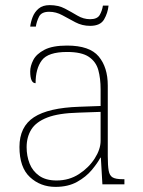

<svg xmlns="http://www.w3.org/2000/svg" viewBox="-20 -720 557 750"><path d="M197 10Q138 10 97 -28Q56 -66 56 -146Q56 -225 112.5 -262Q169 -299 290 -303L373 -306V-371Q373 -414 364 -446.5Q355 -479 327 -498Q299 -517 242 -517Q168 -517 143.5 -484.5Q119 -452 119 -395Q98 -395 98 -441Q98 -462 110 -485.5Q122 -509 153.5 -525.5Q185 -542 242 -542Q330 -542 365.5 -499.5Q401 -457 401 -386V-110Q401 -73 404.5 -53.5Q408 -34 420 -27Q432 -20 459 -20H466V0H380L374 -104H372Q361 -83 338.5 -56Q316 -29 281 -9.5Q246 10 197 10ZM201 -15Q250 -15 288.5 -40Q327 -65 350 -101Q373 -137 373 -170V-283L287 -280Q209 -278 165 -261Q121 -244 102.5 -214.5Q84 -185 84 -145Q84 -111 95.5 -81.5Q107 -52 133 -33.5Q159 -15 201 -15ZM332 -619Q301 -619 274.5 -633Q248 -647 223.5 -660.5Q199 -674 172 -674Q142 -674 132.5 -655Q123 -636 120 -616H98Q100 -634 107.5 -653.5Q115 -673 131 -686.5Q147 -700 174 -700Q208 -700 233.5 -686.5Q259 -673 282.5 -659Q306 -645 332 -645Q360 -645 369.5 -661.5Q379 -678 382 -698H404Q401 -669 386.5 -644Q372 -619 332 -619Z"/></svg>

Font: Noto Serif Tamil Thin
Style: Italic
Weight: 100
Italic angle: -12°
Designer: Indian Type Foundry, Tom Grace, and the Monotype Design Team
Foundry: Monotype Imaging Inc.
Version: Version 2.003; ttfautohint (v1.8.4.7-5d5b)